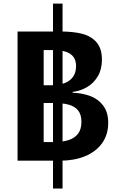

<svg xmlns="http://www.w3.org/2000/svg" viewBox="-20 -908 660 1085"><path d="M79.2 0V-730H226.8V0ZM556 -570.9Q556 -515.6 532.3 -476.2Q508.6 -436.8 471 -415.2Q433.5 -393.6 390.6 -388.7V-383.9Q444.4 -382.2 489.5 -365.5Q534.5 -348.9 563 -311.5Q591.5 -274 591.5 -213.8Q591.5 -146.9 556.8 -98.7Q522.1 -50.5 460.6 -25.2Q399.1 0 320.5 0H187.9V-105H279.8Q330.5 -105 365.8 -115.8Q401.1 -126.6 420.6 -151.9Q440.2 -177.2 440.2 -219.3Q440.2 -260.8 421.2 -284.1Q402.2 -307.4 367.5 -316.8Q332.8 -326.1 279.8 -326.1H133.2L133.1 -426.2H268.6Q314.7 -426.2 346.3 -438.9Q377.9 -451.5 393.9 -475.7Q409.9 -499.8 409.9 -534.6Q409.9 -565.5 395.8 -585.5Q381.7 -605.4 352.9 -615.2Q324.1 -625 279.8 -625H169.6V-730H317.7Q392.7 -730.4 444.5 -717Q496.3 -703.5 526.2 -668.3Q556 -633.2 556 -570.9ZM279.5 157.5V-887.5H333.5V157.5Z"/></svg>

Font: Monaspace Krypton Var ExLight
Style: Regular
Weight: 200
Designer: Riley Cran and the Lettermatic Team
Version: Version 1.200 (Monaspace Krypton Var)